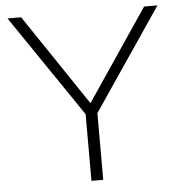

<svg xmlns="http://www.w3.org/2000/svg" viewBox="-52 -780 777 829"><g transform="rotate(-5 336.5 -365.0)"><path d="M311 0V-289L11 -730H70L335 -336H337L603 -730H661L362 -289V0Z"/></g></svg>

Font: M PLUS 2 Thin Light
Style: Regular
Weight: 300
Version: Version 1.001